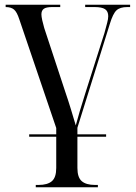

<svg xmlns="http://www.w3.org/2000/svg" viewBox="-20 -556 576 816"><path d="M104 25V15H219V-12L62 -474Q52 -505 39.5 -515.5Q27 -526 4 -526V-536H236V-526H202Q176 -526 166 -518.5Q156 -511 156 -495Q156 -486 159.5 -470Q163 -454 168 -437L257 -167Q271 -126 281 -93Q291 -60 302 -23Q310 -53 319.5 -85Q329 -117 343 -161L424 -416Q431 -442 435.5 -459Q440 -476 440 -487Q440 -508 426.5 -517Q413 -526 382 -526H342V-536H533V-526H521Q490 -526 475 -512Q460 -498 447 -455L309 -13V15H431V25H309V158Q309 198 327.5 214Q346 230 384 230H396V240H132V230H144Q182 230 200.5 214Q219 198 219 158V25Z"/></svg>

Font: Noto Serif Display SemiCondensed
Style: Regular
Weight: 400
Width: 4
Designer: Monotype Design Team
Foundry: Monotype Imaging Inc.
Version: Version 2.009